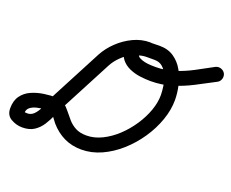

<svg xmlns="http://www.w3.org/2000/svg" viewBox="-116 -755 1157 962"><g transform="rotate(20 463.0 -274.5)"><path d="M534 -586Q550 -586 561 -575Q572 -564 572 -548Q572 -532 561 -521.5Q550 -511 534 -511Q502 -511 471.5 -495.5Q441 -480 416.5 -456Q392 -432 378 -405Q343 -338 308 -271.5Q273 -205 238 -138Q224 -111 211 -81Q198 -51 181.5 -25Q165 1 140 17.5Q115 34 77 34Q45 34 16.5 17.5Q-12 1 -12 -36Q-12 -77 7 -103Q26 -129 56.5 -142.5Q87 -156 122 -161Q157 -166 190 -166Q213 -166 230 -153Q247 -140 262 -121Q277 -102 294 -82.5Q311 -63 334.5 -50.5Q358 -38 393 -38Q434 -38 475 -58Q516 -78 552 -111.5Q588 -145 616 -187Q644 -229 659.5 -272.5Q675 -316 675 -356Q675 -376 671 -402.5Q667 -429 657 -454Q647 -479 629.5 -495Q612 -511 585 -511Q565 -511 544 -511Q523 -511 504 -505Q497 -503 498 -503Q499 -503 501 -507Q502 -510 502 -512.5Q502 -515 502 -513Q502 -501 514.5 -494Q527 -487 544 -483.5Q561 -480 577.5 -479.5Q594 -479 602 -479Q654 -479 701.5 -494.5Q749 -510 794 -534Q839 -558 883 -582Q897 -589 911.5 -584.5Q926 -580 934 -567Q941 -553 936.5 -538Q932 -523 919 -516Q868 -489 818 -463Q768 -437 714.5 -420.5Q661 -404 602 -404Q575 -404 545 -408Q515 -412 488 -424Q461 -436 444 -457.5Q427 -479 427 -513Q427 -541 444 -556.5Q461 -572 486.5 -578Q512 -584 538.5 -585Q565 -586 585 -586Q630 -586 661.5 -564.5Q693 -543 712.5 -508.5Q732 -474 741 -433.5Q750 -393 750 -356Q750 -304 730.5 -248.5Q711 -193 676.5 -142Q642 -91 596.5 -50.5Q551 -10 499 13.5Q447 37 393 37Q342 37 300.5 17Q259 -3 226 -41Q217 -52 209 -63.5Q201 -75 191 -85Q191 -86 188 -89Q185 -92 185 -92Q186 -91 189.5 -91Q193 -91 190 -91Q175 -91 154 -90Q133 -89 112 -84Q91 -79 77 -68Q63 -57 63 -36Q63 -34 62 -38Q61 -42 59 -44Q60 -43 64 -42Q70 -41 77 -41Q97 -41 111.5 -55.5Q126 -70 136.5 -91.5Q147 -113 155.5 -135.5Q164 -158 172 -173Q207 -240 242 -306.5Q277 -373 312 -440Q333 -479 367.5 -512Q402 -545 445 -565.5Q488 -586 534 -586Q534 -586 534 -586Q534 -586 534 -586Z"/></g></svg>

Font: FRB American Cursive Guidelines Extrabold
Style: Bold Italic
Weight: 800
Italic angle: -25°
Version: Version 2.0;Modular Font Editor K font №1